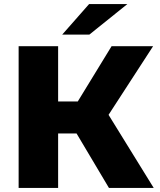

<svg xmlns="http://www.w3.org/2000/svg" viewBox="-20 -928 789 948"><path d="M531 -700 364 -427H267V-700H72V0H267V-269H358L518 0H739L516 -361L736 -700ZM421 -757 609 -908H420L287 -757Z"/></svg>

Font: Montserrat-Alt1 ExtBd
Style: Regular
Weight: 800
Designer: Differentunic
Foundry: Differentunic
Version: Version 7.222